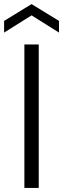

<svg xmlns="http://www.w3.org/2000/svg" viewBox="-39 -917 308 937"><path d="M80 0V-700H150V0ZM-19 -758V-815L115 -897L249 -815V-758L115 -842Z"/></svg>

Font: DM Sans 12pt Light
Style: Regular
Weight: 300
Version: Version 4.004;gftools[0.9.30]